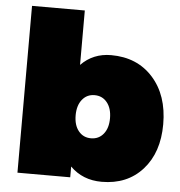

<svg xmlns="http://www.w3.org/2000/svg" viewBox="-53 -792 796 851"><g transform="rotate(5 345.0 -367.0)"><path d="M55.2 0V-742.2H290V-500Q343.8 -555.2 423.8 -555.2Q540 -555.2 610.1 -477.1Q680.2 -398.9 680.2 -270Q680.2 -144 612.1 -68.1Q543.9 7.8 430.2 7.8Q345.7 7.8 290 -47.9V0ZM366.2 -180.2Q400.9 -180.2 421.9 -206.1Q442.9 -231.9 442.9 -275.9Q442.9 -319.8 421.9 -345.9Q400.9 -372.1 366.2 -372.1Q332 -372.1 311 -345.9Q290 -319.8 290 -275.9Q290 -231.9 311 -206.1Q332 -180.2 366.2 -180.2Z"/></g></svg>

Font: Trueno UltraBlack
Style: Regular
Weight: 950
Designer: Julieta Ulanovsky
Foundry: Julieta Ulanovsky
Version: Version 3.001b | FøM Fix